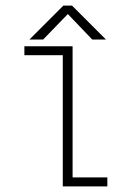

<svg xmlns="http://www.w3.org/2000/svg" viewBox="-20 -665 490 685"><path d="M358 -524H309L222 -615L134 -524H85L206 -645H237ZM239 -32H363V0H204V-468H67V-500H239Z"/></svg>

Font: League Mono Condensed Thin
Style: Regular
Weight: 100
Width: 1
Designer: Tyler Finck
Foundry: The League of Moveable Type / Tyler Finck
Version: Version 2.210